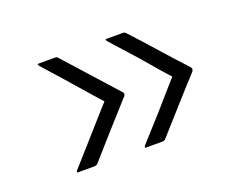

<svg xmlns="http://www.w3.org/2000/svg" viewBox="-67 -619 702 566"><g transform="rotate(-20 284.0 -336.5)"><path d="M308 -166Q302 -166 303.5 -169Q305 -172 306 -173Q307 -174 322 -191Q337 -208 359 -232Q381 -256 401.5 -280Q422 -304 436.5 -320Q451 -336 451 -336Q451 -336 436.5 -352Q422 -368 401.5 -392.5Q381 -417 359 -441Q337 -465 322 -482Q307 -499 306 -500Q305 -502 303.5 -504.5Q302 -507 308 -507Q314 -507 332 -507Q350 -507 359 -507Q361 -507 362.5 -506.5Q364 -506 367 -503Q403 -464 438 -424.5Q473 -385 509 -346Q519 -337 509 -327Q473 -288 438 -248.5Q403 -209 367 -169Q363 -166 359 -166Q350 -166 332 -166Q314 -166 308 -166ZM95 -166Q89 -166 90.5 -169Q92 -172 93 -173Q94 -174 109 -191Q124 -208 145.5 -232Q167 -256 188 -280Q209 -304 223.5 -320Q238 -336 238 -336Q238 -336 223.5 -352Q209 -368 188 -392.5Q167 -417 145.5 -441Q124 -465 109 -482Q94 -499 93 -500Q92 -502 90.5 -504.5Q89 -507 95 -507Q101 -507 118.5 -507Q136 -507 146 -507Q148 -507 149.5 -506.5Q151 -506 154 -503Q189 -464 224.5 -424.5Q260 -385 295 -346Q306 -337 295 -327Q260 -288 224.5 -248.5Q189 -209 154 -169Q150 -166 146 -166Q136 -166 118.5 -166Q101 -166 95 -166Z"/></g></svg>

Font: Glory Light
Style: Regular
Weight: 300
Version: Version 1.011